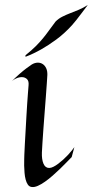

<svg xmlns="http://www.w3.org/2000/svg" viewBox="-20 -745 374 774"><path d="M279.8 -151.9 269 -111.8Q260.7 -103.5 248.8 -91.1Q236.8 -78.6 222.4 -64.7Q208 -50.8 192.4 -37.1Q176.8 -23.4 161.6 -12.7Q146.5 -2 132.6 4.2Q118.7 10.3 107.9 8.8Q98.1 7.8 92.3 -0.7Q86.4 -9.3 83.3 -21.5Q80.1 -33.7 78.9 -48.6Q77.6 -63.5 77.4 -77.4Q77.1 -91.3 77.6 -103Q78.1 -114.7 78.1 -121.1Q79.1 -141.1 80.3 -166.5Q81.5 -191.9 83.3 -219.5Q85 -247.1 86.4 -274.7Q87.9 -302.2 89.6 -326.9Q91.3 -351.6 92.8 -371.1Q94.2 -390.6 95.2 -401.9Q96.7 -418.9 88.4 -426.5Q80.1 -434.1 67.9 -434.1Q56.6 -434.1 44.4 -428.5Q32.2 -422.9 22.9 -413.1Q43.5 -433.6 59.1 -447.3Q74.7 -460.9 85.9 -469.2Q98.6 -479 107.9 -484.9Q120.1 -492.2 131.6 -492.4Q143.1 -492.7 152.1 -486.8Q161.1 -481 166.3 -469.7Q171.4 -458.5 170.9 -442.9Q170.4 -432.1 168.7 -408.4Q167 -384.8 164.8 -354.5Q162.6 -324.2 159.9 -290.5Q157.2 -256.8 155 -225.6Q152.8 -194.3 151.1 -168.9Q149.4 -143.6 148.9 -129.9Q147.9 -102.1 155.3 -85Q162.6 -67.9 178.2 -67.9Q186 -67.9 195.6 -72.8Q205.1 -77.6 215.1 -85.2Q225.1 -92.8 235.4 -102.1Q245.6 -111.3 254.2 -120.6Q262.7 -129.9 269.5 -138.2Q276.4 -146.5 279.8 -151.9ZM334 -725.1Q320.8 -707.5 308.6 -691.4Q298.3 -677.7 287.6 -664.1Q276.9 -650.4 270 -643.1Q239.3 -609.4 206.5 -585.4Q173.8 -561.5 146 -545.9Q113.8 -527.8 83 -516.1Q82.5 -517.6 82.5 -519Q82.5 -522 83 -522.5Q107.9 -542.5 124 -558.6Q140.1 -574.7 152.8 -590.1Q165.5 -605.5 177 -621.6Q188.5 -637.7 204.1 -658.2Q215.8 -669.9 230.7 -677.5Q245.6 -685.1 262.7 -691.7Q279.8 -698.2 297.9 -705.8Q315.9 -713.4 334 -725.1Z"/></svg>

Font: Quintessential
Style: Regular
Weight: 400
Designer: Astigmatic (AOETI)
Foundry: Astigmatic (AOETI)
Version: Version 1.000